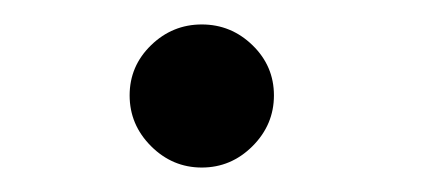

<svg xmlns="http://www.w3.org/2000/svg" viewBox="-20 -689 344 157"><path d="M86 -552ZM145 -669Q169 -669 186.5 -652Q204 -635 204 -611Q204 -587 186.5 -569.5Q169 -552 145 -552Q121 -552 103.5 -569.5Q86 -587 86 -611Q86 -635 103.5 -652Q121 -669 145 -669Z"/></svg>

Font: Martel Sans Light
Style: Regular
Weight: 300
Designer: Dan Reynolds and Mathieu Réguer
Foundry: Dan Reynolds and Mathieu Réguer
Version: Version 1.002; ttfautohint (v1.1) -l 5 -r 5 -G 72 -x 0 -D la